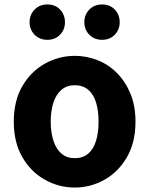

<svg xmlns="http://www.w3.org/2000/svg" viewBox="-20 -829 671 863"><path d="M316 14Q245 14 182 -21Q119 -56 80.5 -122.5Q42 -189 42 -282Q42 -376 80.5 -442Q119 -508 182 -543Q245 -578 316 -578Q369 -578 418.5 -558.5Q468 -539 506 -500.5Q544 -462 566.5 -407.5Q589 -353 589 -282Q589 -189 550.5 -122.5Q512 -56 449.5 -21Q387 14 316 14ZM316 -118Q352 -118 376 -138Q400 -158 411.5 -195.5Q423 -233 423 -282Q423 -332 411.5 -369Q400 -406 376 -426Q352 -446 316 -446Q281 -446 257 -426Q233 -406 220.5 -369Q208 -332 208 -282Q208 -233 220.5 -195.5Q233 -158 257 -138Q281 -118 316 -118ZM193 -650Q158 -650 135.5 -673Q113 -696 113 -729Q113 -763 135.5 -786Q158 -809 193 -809Q228 -809 250 -786Q272 -763 272 -729Q272 -696 250 -673Q228 -650 193 -650ZM439 -650Q404 -650 381.5 -673Q359 -696 359 -729Q359 -763 381.5 -786Q404 -809 439 -809Q474 -809 496 -786Q518 -763 518 -729Q518 -696 496 -673Q474 -650 439 -650Z"/></svg>

Font: Noto Sans SC ExtraBold
Style: Regular
Weight: 800
Designer: Ryoko NISHIZUKA 西塚涼子 (kana, bopomofo & ideographs); Paul D. Hunt (Latin, Greek & Cyrillic); Sandoll Communications 산돌커뮤니
Foundry: Adobe
Version: Version 2.004-H2;hotconv 1.0.118;makeotfexe 2.5.65603